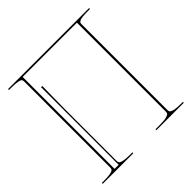

<svg xmlns="http://www.w3.org/2000/svg" viewBox="-194 -924 1089 1089"><g transform="rotate(-45 350.0 -380.0)"><path d="M24.9 0V-7.3H44.9Q76.7 -7.3 93.8 -11Q110.8 -14.6 115.5 -19.8Q120.1 -24.9 120.1 -33.7V-726.6Q120.1 -735.4 116 -740.2Q111.8 -745.1 94.5 -748.8Q77.1 -752.4 44.9 -752.4H24.9V-759.8H674.8V-752.4H654.8Q629.9 -752.4 614.3 -750.5Q598.6 -748.5 591.6 -744.6Q584.5 -740.7 582.3 -736.8Q580.1 -732.9 580.1 -726.6V-36.1Q580.1 -27.3 584 -22Q587.9 -16.6 605.2 -12Q622.6 -7.3 654.8 -7.3H674.8V0H455.1V-7.3H492.7Q524.9 -7.3 542.2 -12Q559.6 -16.6 563.5 -22Q567.4 -27.3 567.4 -36.1V-750H132.3V-12.7H165V-634.8H174.8Q172.4 -499.5 172.4 -459.5V-35.2Q172.4 -26.4 176.5 -21Q180.7 -15.6 198 -11.5Q215.3 -7.3 247.6 -7.3H270V0Z"/></g></svg>

Font: ZnikomitNo25
Style: Regular
Weight: 100
Designer: gluk
Foundry: gluk
Version: Version 0.56